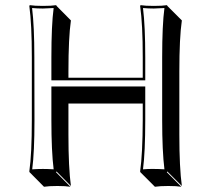

<svg xmlns="http://www.w3.org/2000/svg" viewBox="-20 -668 822 748"><path d="M536.1 -444.8Q536.1 -573.7 525.9 -645L527.8 -647.9Q545.9 -645 579.1 -645Q612.8 -645 630.9 -647.9L631.8 -645L688.5 -588.4Q678.7 -521.5 678.7 -388.7V-143.6Q678.7 -14.6 688.5 56.6L631.8 0L629.9 2.9L686.5 59.6Q668.5 56.6 635.7 56.6Q602.5 56.6 583.5 59.6L526.9 2.9L525.9 0Q535.6 -68.4 536.1 -200.2V-264.6H246.6V-143.6Q246.6 -14.6 256.3 56.6L200.2 0L198.2 2.9L254.4 59.6Q236.3 56.6 203.6 56.6Q170.4 56.6 151.4 59.6L95.2 2.9L94.2 0Q104 -68.4 104 -200.2V-444.8Q104 -573.7 94.2 -645L96.2 -647.9Q114.3 -645 147 -645Q180.7 -645 199.2 -647.9L200.2 -645L256.3 -588.4Q246.6 -521.5 246.6 -388.7V-365.2H536.1ZM545.9 -444.8V-355H180.2V-444.8Q180.2 -570.8 189 -636.7Q168 -635.3 147 -634.8Q125.5 -634.8 105 -636.7Q113.8 -565.9 113.8 -444.8L114.3 -200.2Q114.3 -75.2 105.5 -8.3Q126.5 -9.8 147 -9.8Q168 -9.8 189 -8.3Q180.2 -78.6 180.2 -200.2V-331.1H545.9V-200.2Q545.9 -75.7 537.1 -8.3Q558.1 -10.3 579.1 -9.8Q600.1 -9.8 620.6 -8.3Q611.8 -79.1 611.8 -200.2V-444.8Q611.8 -570.8 620.6 -636.7Q599.6 -635.3 579.1 -634.8Q557.6 -634.8 537.1 -636.7Q545.9 -565.9 545.9 -444.8Z"/></svg>

Font: Linux Biolinum Shadow O
Style: Regular
Weight: 400
Designer: Philipp H. Poll
Foundry: Philipp H. Poll
Version: Version 1.0.4